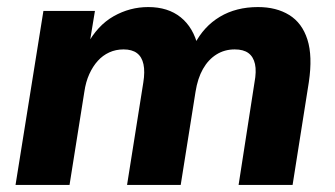

<svg xmlns="http://www.w3.org/2000/svg" viewBox="-20 -524 949 544"><path d="M24 0 103 -493H249L233 -396H226Q256 -452 302 -478Q348 -504 400 -504Q456 -504 492 -475Q528 -446 541 -392L531 -398Q557 -449 603 -476.5Q649 -504 711 -504Q763 -504 799.5 -481.5Q836 -459 851 -412Q866 -365 855 -291L809 0H656L701 -290Q707 -322 702.5 -342.5Q698 -363 684 -373.5Q670 -384 645 -384Q616 -384 593 -369.5Q570 -355 555 -328.5Q540 -302 534 -264L492 0H340L386 -290Q391 -321 386.5 -342Q382 -363 368 -373.5Q354 -384 330 -384Q308 -384 289.5 -375.5Q271 -367 257 -351.5Q243 -336 233 -314Q223 -292 219 -264L177 0Z"/></svg>

Font: Nunito Sans 11pt ExtraBold
Style: Italic
Weight: 800
Italic angle: -9°
Version: Version 3.101;gftools[0.9.27]